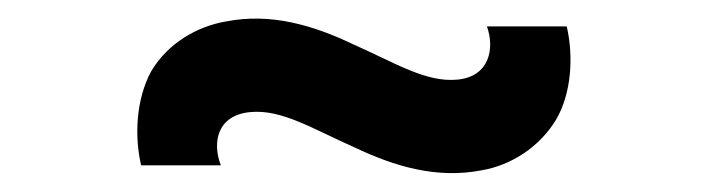

<svg xmlns="http://www.w3.org/2000/svg" viewBox="-20 -430 748 203"><path d="M579.2 -402.1H494.8C503.1 -379.2 497.9 -349 463.5 -345.8C430.2 -342.7 397.9 -363.5 353.1 -383.3C311.5 -403.1 266.7 -416.7 218.8 -407.3C188.5 -402.1 157.3 -384.4 139.6 -354.2C124 -325 121.9 -286.5 129.2 -255.2H213.5C204.2 -279.2 209.4 -308.3 244.8 -311.5C278.1 -314.6 310.4 -293.8 355.2 -274C396.9 -254.2 441.7 -240.6 489.6 -250C519.8 -255.2 550 -274 567.7 -303.1C584.4 -331.2 586.5 -370.8 579.2 -402.1Z"/></svg>

Font: Manrope3 Medium
Style: Regular
Weight: 500
Width: 4
Designer: Mikhail Sharanda
Foundry: Mikhail Sharanda
Version: Version 3.000;PS 003.000;hotconv 1.0.88;makeotf.lib2.5.64775